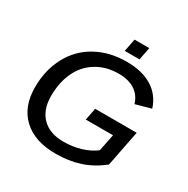

<svg xmlns="http://www.w3.org/2000/svg" viewBox="-187 -1004 1153 1179"><g transform="rotate(30 389.0 -414.5)"><path d="M361.8 9.8Q213.9 9.8 131.6 -66.9Q49.3 -143.6 49.3 -281.2Q49.3 -403.8 100.6 -499Q151.4 -594.7 245.4 -646.5Q339.4 -698.2 460.4 -698.2Q569.8 -698.2 641.1 -654.1Q712.4 -609.9 738.8 -526.4L630.4 -496.1Q613.3 -552.2 568.4 -581.1Q523.4 -609.9 454.1 -609.9Q366.2 -609.9 299.3 -569.3Q232.4 -529.3 197 -455.3Q161.6 -381.3 161.6 -284.2Q161.6 -186.5 215.6 -132.3Q269.5 -78.1 367.7 -78.1Q430.2 -78.1 487.8 -95.2Q545.4 -112.3 587.4 -144.5L611.8 -264.6H418.9L435.5 -350.6H730L680.2 -96.7Q609.4 -40.5 532.5 -15.4Q455.6 9.8 361.8 9.8ZM537.1 -839.4 519.5 -749.5H415L432.6 -839.4Z"/></g></svg>

Font: Arimo Medium
Style: Italic
Weight: 500
Italic angle: -12°
Designer: Steve Matteson
Foundry: Monotype Imaging Inc.
Version: Version 1.33